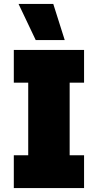

<svg xmlns="http://www.w3.org/2000/svg" viewBox="-20 -953 496 973"><path d="M50 0H406V-166H333V-534H406V-700H50V-534H123V-166H50ZM308 -750 250 -933H74L161 -750Z"/></svg>

Font: Finlandica Black
Style: Regular
Weight: 900
Designer: Niklas Ekholm, Juho Hiilivirta, Jaakko Suomalainen
Foundry: Helsinki Type Studio
Version: Version 2.000;Glyphs 3.2 (3202)